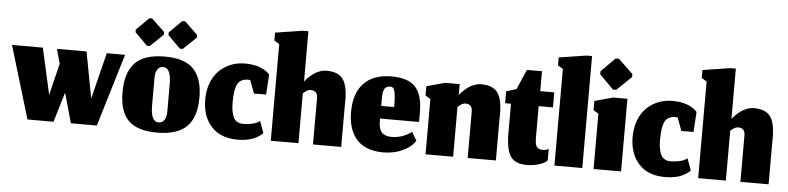

<svg xmlns="http://www.w3.org/2000/svg" viewBox="-42 -588 3063 746"><g transform="rotate(5 1489.0 -215.0)"><path d="M179.7 0 214.7 -116.7 247.3 0H348.7L434 -283.3H362.7L317.7 -102.7L283.7 -283.3H168.3L184 -226.7L153.7 -102.7L113.3 -283.3H-7L78 0Z M515.7 -325.7H526.7L577.3 -374.3V-384.7L526.7 -433.3H515.7L467 -384.7V-374.3ZM644 -325.7H655.3L706 -374.3V-384.7L655.3 -433.3H644L595.3 -384.7V-374.3ZM586.3 -33Q555.7 -33 555.7 -96V-204.3Q555.7 -225.7 563.7 -237.3Q571.7 -249 586 -249Q616.7 -249 616.7 -184V-78.7Q616.7 -57.3 608.8 -45.2Q601 -33 586.3 -33ZM583.7 7Q662.7 7 699.5 -29.7Q736.3 -66.3 736.3 -143Q736.3 -217 701.5 -253.5Q666.7 -290 588.3 -290Q508 -290 472.3 -251.8Q436.7 -213.7 436.7 -138.3Q436.7 -62.3 472 -27.7Q507.3 7 583.7 7Z M995.7 -27.7 979 -73Q967.7 -64 950.2 -60Q932.7 -56 916 -56Q908.7 -56 903.7 -56.7Q898.7 -57.3 890.8 -61.7Q883 -66 878.3 -73.8Q873.7 -81.7 870 -97.5Q866.3 -113.3 866.3 -135.7Q866.3 -187 877.8 -207.8Q889.3 -228.7 919.7 -228.7Q924.3 -228.7 927 -228L946 -177L993.3 -177.3L998.3 -255.7Q998.3 -255.7 991.3 -262.7Q959.3 -290.3 901.3 -290.3Q871.3 -290.3 845.5 -279.8Q819.7 -269.3 800.5 -250.2Q781.3 -231 770.3 -202Q759.3 -173 759.3 -137.7Q759.3 -72.3 795.2 -32.7Q831 7 898.7 7Q918.7 7 936.2 3.5Q953.7 0 964.2 -5.2Q974.7 -10.3 982.2 -15.5Q989.7 -20.7 992.7 -24Z M1135 0V-194.3Q1135.3 -194.7 1138.5 -197.3Q1141.7 -200 1142.5 -200.7Q1143.3 -201.3 1146.2 -203.3Q1149 -205.3 1150.5 -206Q1152 -206.7 1154.7 -208Q1157.3 -209.3 1159.8 -209.7Q1162.3 -210 1165 -210Q1192.7 -210 1191.7 -178.7V0H1301.7V-169Q1301.7 -171.3 1302 -175.3Q1302 -179.3 1302 -181.3Q1302 -240 1283.2 -265Q1264.3 -290 1218.7 -290Q1205.7 -290 1192.2 -284.8Q1178.7 -279.7 1169 -272.5Q1159.3 -265.3 1151.5 -258Q1143.7 -250.7 1139.7 -245.3L1135.7 -240.3V-436.7H1114L1007 -420V-389L1027 -377V0Z M1493.3 -172.3H1442.7V-200.3Q1442.7 -212.3 1443.5 -220.2Q1444.3 -228 1447.3 -235.5Q1450.3 -243 1456.7 -246.5Q1463 -250 1473 -250Q1484.7 -250 1489 -232.3Q1493.3 -214.7 1493.3 -172.3ZM1466.7 7Q1486.7 7 1508.7 2.3Q1530.7 -2.3 1554.5 -15.8Q1578.3 -29.3 1590.7 -49.3L1571 -83Q1561.7 -74.3 1547.8 -68Q1534 -61.7 1520.5 -58.7Q1507 -55.7 1495.3 -55.7Q1483.3 -55.7 1475 -57.7Q1466.7 -59.7 1458.7 -65.7Q1450.7 -71.7 1446.5 -84.3Q1442.3 -97 1442.3 -116.7V-123H1594.7V-160Q1594.7 -228.3 1566.3 -259.2Q1538 -290 1472.3 -290Q1404 -290 1366 -251.7Q1328 -213.3 1328 -138.7Q1328 -107.3 1335.3 -81.8Q1342.7 -56.3 1358.5 -36Q1374.3 -15.7 1401.8 -4.3Q1429.3 7 1466.7 7Z M1738.3 0V-194.3Q1739 -195 1740.8 -196.5Q1742.7 -198 1743.5 -198.7Q1744.3 -199.3 1746.2 -200.8Q1748 -202.3 1749 -203Q1750 -203.7 1751.7 -204.8Q1753.3 -206 1754.7 -206.5Q1756 -207 1757.8 -207.8Q1759.7 -208.7 1761.2 -209Q1762.7 -209.3 1764.5 -209.7Q1766.3 -210 1768.3 -210Q1796 -210 1795 -178.7V0H1905V-169Q1905 -171.3 1905.3 -175.3Q1905.3 -179.3 1905.3 -181.3Q1905.3 -240 1886.5 -265Q1867.7 -290 1822 -290Q1809 -290 1795.5 -284.8Q1782 -279.7 1772.3 -272.5Q1762.7 -265.3 1754.8 -258Q1747 -250.7 1743 -245.3L1739 -240.3V-283.3H1682.3L1610.7 -263.7V-228L1630.7 -215.7V0Z M2025 7Q2047.7 7 2066.2 2Q2084.7 -3 2092.7 -7.8Q2100.7 -12.7 2105.7 -17.7V-63Q2102 -60 2096.3 -58.3Q2090.7 -56.7 2083.7 -56.7Q2067.7 -56.7 2060 -65.3Q2052.3 -74 2052.3 -100.7V-224.7H2108V-283.3H2053.3V-361H1994.7L1960.7 -283.3L1921.3 -271V-224.7H1944.3V-111.3Q1944.3 -47 1962.2 -20Q1980 7 2025 7Z M2133.3 0H2242V-436.7H2220.3L2113.3 -420V-389L2133.3 -377Z M2286 0H2393.3V-283.3H2337.7L2266 -263.7V-228L2286 -215.7ZM2334.3 -314H2347L2404 -369V-380.7L2347 -435.3H2334.3L2279.7 -380.7V-369Z M2662.7 -27.7 2646 -73Q2634.7 -64 2617.2 -60Q2599.7 -56 2583 -56Q2575.7 -56 2570.7 -56.7Q2565.7 -57.3 2557.8 -61.7Q2550 -66 2545.3 -73.8Q2540.7 -81.7 2537 -97.5Q2533.3 -113.3 2533.3 -135.7Q2533.3 -187 2544.8 -207.8Q2556.3 -228.7 2586.7 -228.7Q2591.3 -228.7 2594 -228L2613 -177L2660.3 -177.3L2665.3 -255.7Q2665.3 -255.7 2658.3 -262.7Q2626.3 -290.3 2568.3 -290.3Q2538.3 -290.3 2512.5 -279.8Q2486.7 -269.3 2467.5 -250.2Q2448.3 -231 2437.3 -202Q2426.3 -173 2426.3 -137.7Q2426.3 -72.3 2462.2 -32.7Q2498 7 2565.7 7Q2585.7 7 2603.2 3.5Q2620.7 0 2631.2 -5.2Q2641.7 -10.3 2649.2 -15.5Q2656.7 -20.7 2659.7 -24Z M2802 0V-194.3Q2802.3 -194.7 2805.5 -197.3Q2808.7 -200 2809.5 -200.7Q2810.3 -201.3 2813.2 -203.3Q2816 -205.3 2817.5 -206Q2819 -206.7 2821.7 -208Q2824.3 -209.3 2826.8 -209.7Q2829.3 -210 2832 -210Q2859.7 -210 2858.7 -178.7V0H2968.7V-169Q2968.7 -171.3 2969 -175.3Q2969 -179.3 2969 -181.3Q2969 -240 2950.2 -265Q2931.3 -290 2885.7 -290Q2872.7 -290 2859.2 -284.8Q2845.7 -279.7 2836 -272.5Q2826.3 -265.3 2818.5 -258Q2810.7 -250.7 2806.7 -245.3L2802.7 -240.3V-436.7H2781L2674 -420V-389L2694 -377V0Z"/></g></svg>

Font: Jomhuria
Style: Regular
Weight: 400
Designer: Arabic design by Kourosh Beigpour, Latin design by Eben Sorkin, engineering by Lasse Fister and Khaled Hosney
Version: Version 1.0010